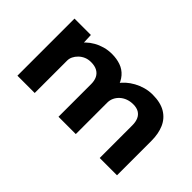

<svg xmlns="http://www.w3.org/2000/svg" viewBox="-49 -902 1262 1262"><g transform="rotate(45 582.0 -270.5)"><path d="M122 0V-530.7H274.2L278.8 -418.8L249.5 -426.3Q263.3 -450.3 284.7 -471Q306.1 -491.7 333.6 -507.3Q361 -522.9 393.2 -531.9Q425.4 -540.9 461.6 -540.9Q504.9 -540.9 541.6 -528Q578.3 -515.2 604.2 -485.6Q630.2 -456.1 643.9 -407.1L611.3 -411.4L619.4 -426.6Q634.9 -449.9 657.5 -470.3Q680.2 -490.6 709.1 -506.6Q738 -522.5 770.9 -531.7Q803.7 -540.9 838.6 -540.9Q912 -540.9 958.2 -513.3Q1004.3 -485.7 1026.1 -436Q1047.8 -386.3 1047.8 -319.6V0H886.9V-303.3Q886.9 -335.1 877 -357.8Q867.1 -380.6 846.6 -393.1Q826 -405.7 793.8 -405.7Q766.2 -405.7 742.6 -397.1Q719 -388.4 701.5 -372.5Q683.9 -356.6 674.3 -336.2Q664.7 -315.8 664.7 -292.3V0H503.8V-304.1Q503.8 -335.2 492.7 -358Q481.6 -380.7 459 -393.2Q436.5 -405.7 401.5 -405.7Q375 -405.7 353.6 -396.6Q332.2 -387.4 316.1 -371.7Q300.1 -356.1 291.5 -338.2Q282.8 -320.3 282.8 -301.1V0Z"/></g></svg>

Font: Lexend Exa
Style: Regular
Weight: 400
Designer: Bonnie Shaver-Troup, Thomas Jockin
Foundry: Lexend
Version: Version 1.007